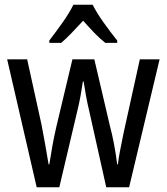

<svg xmlns="http://www.w3.org/2000/svg" viewBox="-20 -786 699 806"><path d="M355 -318Q347 -351 341 -384Q335 -417 331 -444H328Q324 -416 318 -383Q312 -350 304 -318L229 0H134L10 -537H94L154 -264Q162 -222 170 -178Q178 -134 184 -96H187Q192 -129 199.5 -171Q207 -213 217 -256L284 -537H376L442 -255Q450 -226 458 -184.5Q466 -143 472 -96H475Q477 -117 483.5 -151Q490 -185 498 -224L567 -537H650L522 0H426ZM369 -766Q386 -732 416 -690Q446 -648 472 -616V-606H422Q399 -624 376 -648Q353 -672 329 -699Q304 -672 280.5 -647.5Q257 -623 237 -606H187V-616Q214 -651 243 -692Q272 -733 288 -766Z"/></svg>

Font: Noto Sans Gurmukhi Condensed
Style: Regular
Weight: 400
Width: 3
Designer: Jelle Bosma - Monotype Design Team
Foundry: Monotype Imaging Inc.
Version: Version 2.004; ttfautohint (v1.8.4.7-5d5b)